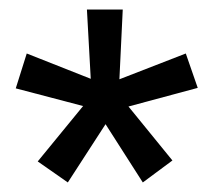

<svg xmlns="http://www.w3.org/2000/svg" viewBox="-20 -672 446 402"><path d="M162 -652H237L230 -506L369 -560L394 -488L249 -449L341 -336L279 -290L201 -412L122 -290L59 -334L154 -450L13 -487L36 -560L170 -507Z"/></svg>

Font: Podkova VF Beta
Style: Regular
Weight: 400
Designer: Ilya Yudin
Foundry: Cyreal (www.cyreal.org)
Version: Version 2.100